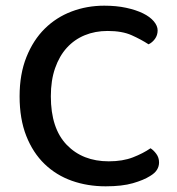

<svg xmlns="http://www.w3.org/2000/svg" viewBox="-20 -642 623 676"><path d="M535 -535Q535 -518 525.5 -505Q516 -492 503 -486Q477 -503 443.5 -518Q410 -533 359 -533Q315 -533 278.5 -518Q242 -503 215.5 -474Q189 -445 174 -402Q159 -359 159 -303Q159 -190 215 -132Q271 -74 363 -74Q412 -74 448 -88Q484 -102 510 -120Q521 -113 530.5 -100Q540 -87 540 -70Q540 -56 532.5 -44Q525 -32 508 -22Q486 -8 448 3Q410 14 352 14Q288 14 233 -5.5Q178 -25 137 -64.5Q96 -104 72.5 -163.5Q49 -223 49 -303Q49 -381 73 -441Q97 -501 137.5 -541Q178 -581 232 -601.5Q286 -622 347 -622Q390 -622 424.5 -614.5Q459 -607 483.5 -595Q508 -583 521.5 -567Q535 -551 535 -535Z"/></svg>

Font: Baloo Da 2 Medium
Style: Regular
Weight: 500
Designer: Noopur Datye, Sulekha Rajkumar and Ek Type
Foundry: Ek Type
Version: Version 1.640;hotconv 1.0.111;makeotfexe 2.5.65597; ttfautoh